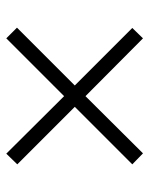

<svg xmlns="http://www.w3.org/2000/svg" viewBox="48 -659 475 611"><g transform="rotate(-90 285.5 -353.5)"><path d="M469 -571 285 -387 102 -571 68 -536 251 -353 68 -170 103 -136 285 -319 469 -136 502 -170 319 -353 503 -537Z"/></g></svg>

Font: Noto Sans Gujarati Light
Style: Regular
Weight: 300
Designer: Jelle Bosma - Monotype Design Team, Universal Thirst
Foundry: Monotype Imaging Inc.
Version: Version 2.106